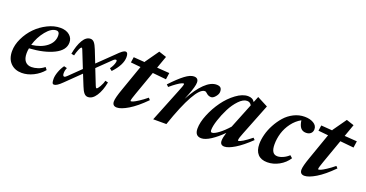

<svg xmlns="http://www.w3.org/2000/svg" viewBox="-31 -1003 2866 1504"><g transform="rotate(20 1402.0 -251.5)"><path d="M152.3 11.2Q94.7 11.2 59.3 -24.7Q23.9 -60.5 23.9 -124Q23.9 -176.8 50.3 -231.9Q76.7 -287.1 117.9 -329.1Q159.2 -371.1 213.1 -397.9Q267.1 -424.8 318.8 -424.8Q367.2 -424.8 395.8 -400.6Q424.3 -376.5 423.8 -339.8Q423.8 -275.9 344.7 -236.6Q265.6 -197.3 141.1 -189.5Q136.7 -168.5 136.7 -147.5Q136.7 -103 155.8 -80.6Q174.8 -58.1 209 -58.1Q232.4 -58.1 261 -67.4Q289.6 -76.7 313.5 -96.7L329.6 -76.7Q296.9 -37.1 248.5 -12.9Q200.2 11.2 152.3 11.2ZM295.4 -395Q254.4 -395 211.4 -342.3Q168.5 -289.6 148.4 -220.7Q229 -231 275.6 -268.8Q322.3 -306.6 322.3 -359.9Q322.3 -395 295.4 -395Z M422.4 11.2Q411.1 11.2 407.5 0.7Q403.8 -9.8 403.8 -31.7Q403.8 -57.1 416 -90.8Q428.2 -124.5 447.8 -151.9L473.1 -145.5Q462.4 -121.1 463.1 -98.1Q463.9 -75.2 476.1 -75.2Q484.9 -75.2 500 -90.8L593.3 -181.6L535.2 -327.1Q530.8 -335.9 527.3 -335.9Q519.5 -335.9 508.3 -308.8Q497.1 -281.7 492.2 -258.3L467.8 -263.2Q480.5 -335 506.8 -379.9Q533.2 -424.8 569.8 -424.8Q587.9 -424.8 601.1 -409.4Q614.3 -394 628.4 -358.4L669.4 -254.9L792.5 -374Q819.3 -401.4 835 -413.1Q850.6 -424.8 861.8 -424.8Q882.8 -424.8 882.8 -385.3Q882.8 -320.8 810.5 -244.1L790.5 -259.8Q814 -292.5 819.3 -320.8Q822.8 -338.9 812.5 -338.9Q800.8 -338.9 784.7 -321.3L682.1 -221.7L732.9 -93.3Q739.3 -76.2 745.1 -76.2Q753.4 -76.2 769.3 -104Q785.2 -131.8 790 -155.3L814 -149.9Q800.8 -79.1 771.2 -33.9Q741.7 11.2 703.6 11.2Q685.1 11.2 671.1 -5.4Q657.2 -22 644 -56.2L606.9 -147.9L488.3 -32.2Q444.8 11.2 422.4 11.2Z M945.8 11.2Q908.2 11.2 908.2 -26.9Q908.2 -56.2 936.5 -135.3L1012.2 -350.6L929.2 -358.9L936 -404.8L1028.8 -397.9L1030.8 -402.8L1109.4 -514.2L1172.9 -493.2L1136.2 -390.6L1240.2 -383.3L1232.4 -328.6L1118.7 -339.8L1047.9 -140.6Q1029.3 -89.8 1029.3 -76.2Q1029.3 -72.8 1033.2 -72.8Q1039.6 -72.8 1052.5 -78.1Q1065.4 -83.5 1093.5 -101.6Q1121.6 -119.6 1155.8 -147.5L1169.9 -131.8Q1098.1 -59.1 1039.3 -23.9Q980.5 11.2 945.8 11.2Z M1245.6 0 1354.5 -271.5Q1378.4 -328.6 1378.4 -341.3Q1378.4 -345.2 1374.5 -345.2Q1368.7 -345.2 1356.7 -340.1Q1344.7 -335 1321 -318.6Q1297.4 -302.2 1269 -277.8L1252.4 -293.5Q1314.9 -359.9 1357.9 -392.3Q1400.9 -424.8 1432.1 -424.8Q1469.7 -424.8 1469.7 -387.2Q1469.7 -355 1440.4 -280.8L1422.4 -235.4Q1472.2 -327.6 1522.7 -376.2Q1573.2 -424.8 1620.1 -424.8Q1644 -424.8 1654.5 -414.6Q1665 -404.3 1665 -380.9Q1665 -361.8 1646.7 -339.8Q1628.4 -317.9 1611.3 -317.9Q1587.9 -317.9 1569.8 -335.9Q1560.1 -345.7 1550.8 -345.7Q1512.7 -345.7 1462.6 -256.6Q1412.6 -167.5 1355.5 0Z M1648.9 11.2Q1596.2 11.2 1596.2 -50.8Q1596.2 -102.5 1623.3 -168.5Q1650.4 -234.4 1691.2 -290.8Q1731.9 -347.2 1784.4 -386Q1836.9 -424.8 1883.3 -424.8Q1922.4 -424.8 1939 -396L1959 -445.3L2048.3 -398.9L1944.8 -136.7Q1925.8 -90.8 1925.8 -73.7Q1925.8 -69.3 1929.2 -69.3Q1953.6 -69.3 2033.7 -133.3L2047.9 -118.7Q1981 -54.2 1927.2 -21.7Q1873.5 10.7 1841.8 10.7Q1806.2 10.7 1806.2 -26.4Q1806.2 -51.8 1820.3 -95.7Q1772.9 -47.9 1727.3 -18.3Q1681.6 11.2 1648.9 11.2ZM1701.2 -76.7Q1701.2 -58.6 1713.4 -58.6Q1732.4 -58.6 1768.6 -85.7Q1804.7 -112.8 1842.8 -155.8L1926.3 -363.8Q1914.1 -387.2 1888.2 -387.2Q1856.4 -387.2 1821.5 -350.8Q1786.6 -314.5 1761 -264.2Q1735.4 -213.9 1718.3 -161.4Q1701.2 -108.9 1701.2 -76.7Z M2198.7 11.2Q2147.5 11.2 2120.1 -18.3Q2092.8 -47.9 2092.8 -103Q2092.8 -140.1 2104 -183.1Q2115.2 -226.1 2138.2 -268.8Q2161.1 -311.5 2191.7 -346.4Q2222.2 -381.3 2265.1 -403.1Q2308.1 -424.8 2355.5 -424.8Q2399.4 -424.8 2429.4 -407Q2459.5 -389.2 2459.5 -358.4Q2459.5 -336.4 2445.1 -323Q2430.7 -309.6 2405.8 -309.6Q2377.4 -309.6 2361.3 -328.4Q2345.2 -347.2 2338.9 -389.6Q2295.9 -365.7 2264.9 -324Q2233.9 -282.2 2219.7 -235.4Q2205.6 -188.5 2205.6 -140.6Q2205.6 -60.1 2257.8 -60.1Q2279.3 -60.1 2305.2 -71.8Q2331.1 -83.5 2351.6 -103L2372.1 -85Q2344.2 -41.5 2296.9 -15.1Q2249.5 11.2 2198.7 11.2Z M2509.3 11.2Q2471.7 11.2 2471.7 -26.9Q2471.7 -56.2 2500 -135.3L2575.7 -350.6L2492.7 -358.9L2499.5 -404.8L2592.3 -397.9L2594.2 -402.8L2672.9 -514.2L2736.3 -493.2L2699.7 -390.6L2803.7 -383.3L2795.9 -328.6L2682.1 -339.8L2611.3 -140.6Q2592.8 -89.8 2592.8 -76.2Q2592.8 -72.8 2596.7 -72.8Q2603 -72.8 2616 -78.1Q2628.9 -83.5 2657 -101.6Q2685.1 -119.6 2719.2 -147.5L2733.4 -131.8Q2661.6 -59.1 2602.8 -23.9Q2543.9 11.2 2509.3 11.2Z"/></g></svg>

Font: Elstob 18pt
Style: Bold Italic
Weight: 700
Italic angle: -20°
Designer: Peter S. Baker
Version: Version 1.015